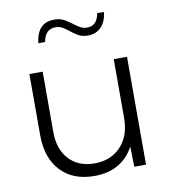

<svg xmlns="http://www.w3.org/2000/svg" viewBox="-81 -777 755 856"><g transform="rotate(-10 296.5 -349.0)"><path d="M446.3 -703.1Q441.4 -659.7 418.2 -635.7Q395 -611.8 358.4 -611.8Q334 -611.8 316.9 -621.1Q299.8 -630.4 281.7 -645Q268.1 -656.2 254.2 -664.8Q240.2 -673.3 221.7 -673.3Q173.8 -673.3 164.6 -616.7H133.8Q144.5 -708 220.7 -708Q248 -708 266.6 -697.5Q285.2 -687 300.8 -674.8Q314.5 -664.1 328.4 -655.8Q342.3 -647.5 360.8 -647.5Q406.2 -647.5 415.5 -703.1ZM512.7 0H459.5L457.5 -91.8Q431.6 -42.5 386.5 -16.4Q341.3 9.8 278.3 9.8Q181.6 9.8 126.2 -49.1Q70.8 -107.9 70.8 -210.9V-488.3H130.9V-214.8Q130.9 -136.7 173.3 -91.1Q215.8 -45.4 288.1 -45.4Q362.8 -45.4 407.7 -93.5Q452.6 -141.6 452.6 -221.7V-488.3H512.7Z"/></g></svg>

Font: Kumbh Sans Light
Style: Regular
Weight: 300
Version: Version 1.004